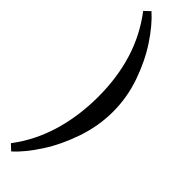

<svg xmlns="http://www.w3.org/2000/svg" viewBox="-354 -751 1013 1013"><g transform="rotate(45 152.5 -244.5)"><path d="M275 -250Q275 -143 239.5 -39Q204 65 150.5 147.5Q97 230 43 279L11 249Q88 148 126 21.5Q164 -105 164 -250Q164 -393 126.5 -514.5Q89 -636 11 -738L43 -768Q98 -719 151 -639Q204 -559 239.5 -457.5Q275 -356 275 -250Z"/></g></svg>

Font: Sumana
Style: Regular
Weight: 400
Designer: Cyreal, Alexei Vanyashin (Devanagari), Olga Karpushina (Latin)
Foundry: Cyreal
Version: Version 1.015;PS 001.015;hotconv 1.0.70;makeotf.lib2.5.58329